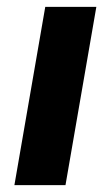

<svg xmlns="http://www.w3.org/2000/svg" viewBox="-20 -540 323 560"><path d="M22 0H171L261 -520H112Z"/></svg>

Font: Fixel Display 20240404
Style: Bold Italic
Weight: 700
Italic angle: -10°
Designer: AlfaBravo + MacPaw
Foundry: Kyrylo Tkachov, Marchela Mozhyna, Serhii Makarenko, Maria Weinstein, Zakhar Kryvoshyya
Version: Version 1.211;Glyphs 3.2 (3225)